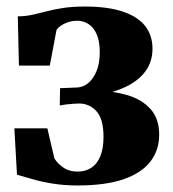

<svg xmlns="http://www.w3.org/2000/svg" viewBox="-20 -558 531 588"><path d="M217.5 10Q176 10 141 4.2Q106 -1.5 78.8 -9.5Q51.5 -17.5 32 -23L24 -165H125L146.5 -73Q155.5 -58 173.5 -45.2Q191.5 -32.5 217 -32.5Q242.5 -32.5 260.2 -44.5Q278 -56.5 287.5 -80.2Q297 -104 297 -138.5Q297 -193.5 275.5 -217.2Q254 -241 222 -241Q216 -241 204.5 -240.2Q193 -239.5 181.5 -238Q170 -236.5 163 -235L164 -288L215.5 -290Q233 -290.5 248.8 -302.5Q264.5 -314.5 275 -338.5Q285.5 -362.5 285.5 -398.5Q285.5 -431.5 276.2 -452.8Q267 -474 251.2 -484.2Q235.5 -494.5 216.5 -494.5Q195.5 -494.5 177.2 -485.5Q159 -476.5 153 -466L132.5 -357H38L34.5 -508Q57 -508 77.8 -512.5Q98.5 -517 121.2 -523Q144 -529 172.8 -533.5Q201.5 -538 240 -538Q309 -538 355.2 -522.8Q401.5 -507.5 424.2 -478.8Q447 -450 447 -408.5Q447 -369.5 426 -340.5Q405 -311.5 365.8 -292.5Q326.5 -273.5 271.5 -264L276.5 -280Q328 -279.5 371.5 -266.2Q415 -253 441.2 -223.8Q467.5 -194.5 467.5 -145.5Q467.5 -98.5 440.8 -63.5Q414 -28.5 358.8 -9.2Q303.5 10 217.5 10Z"/></svg>

Font: Merriweather 96pt ExtraBold
Style: Regular
Weight: 800
Version: Version 2.100